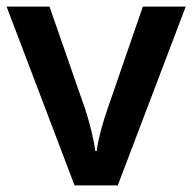

<svg xmlns="http://www.w3.org/2000/svg" viewBox="-20 -562 583 582"><path d="M206 0H337L543 -542H413L305 -229C291 -189 277 -138 273 -104H269C265 -136 252 -189 239 -229L130 -542H0Z"/></svg>

Font: Noto Sans New Tai Lue Semibold
Style: Regular
Weight: 600
Designer: Monotype Design Team
Foundry: Monotype Imaging Inc.
Version: Version 2.004